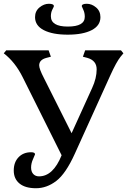

<svg xmlns="http://www.w3.org/2000/svg" viewBox="-20 -985 675 1019"><path d="M145 -177Q166 -177 166 -166Q166 -164 155.5 -141Q145 -118 145 -96Q145 -74 156.5 -61.5Q168 -49 187 -49Q262 -49 307 -161L100 -576Q60 -656 0 -702L13 -718H238L250 -684L227 -678Q188 -668 188 -638Q188 -619 213 -571L360 -278L469 -518Q493 -570 493 -617Q493 -664 443 -678L420 -684L432 -718H622L635 -702L620 -684Q598 -657 565 -584L377 -169Q329 -63 278.5 -24.5Q228 14 171 14Q114 14 83.5 -11Q53 -36 53 -80Q53 -124 78.5 -150.5Q104 -177 145 -177ZM166 -894Q166 -926 189.5 -945.5Q213 -965 239.5 -965Q266 -965 266 -952Q266 -950 258 -934.5Q250 -919 250 -899Q250 -844 340 -844Q430 -844 430 -896Q430 -917 422 -933.5Q414 -950 414 -952Q414 -965 440.5 -965Q467 -965 490 -945.5Q513 -926 513 -894Q513 -849 466.5 -825Q420 -801 339.5 -801Q259 -801 212.5 -825Q166 -849 166 -894Z"/></svg>

Font: Gabriela
Style: Regular
Weight: 400
Designer: Eduardo Rodriguez Tunni
Foundry: Eduardo Rodriguez Tunni
Version: Version 1.003